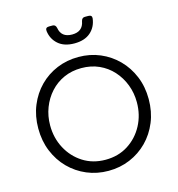

<svg xmlns="http://www.w3.org/2000/svg" viewBox="-140 -1120 1159 1253"><g transform="rotate(-15 439.0 -493.5)"><path d="M439 12Q361 12 293.5 -16.5Q226 -45 175 -96.5Q124 -148 95 -218.5Q66 -289 66 -373Q66 -457 95 -527.5Q124 -598 175 -649.5Q226 -701 293.5 -729Q361 -757 439 -757Q517 -757 584.5 -728.5Q652 -700 703 -648.5Q754 -597 783 -527Q812 -457 812 -373Q812 -289 783 -218.5Q754 -148 703 -96.5Q652 -45 584.5 -16.5Q517 12 439 12ZM439 -63Q525 -63 591 -105Q657 -147 694.5 -217.5Q732 -288 732 -373Q732 -436 710.5 -492Q689 -548 650 -591Q611 -634 557.5 -658Q504 -682 439 -682Q374 -682 320.5 -658Q267 -634 228 -591Q189 -548 167.5 -492Q146 -436 146 -373Q146 -288 183.5 -217.5Q221 -147 287 -105Q353 -63 439 -63ZM439 -849Q370 -849 330 -884Q290 -919 283 -974Q280 -999 306 -999H330Q350 -999 355 -976Q366 -909 439 -909Q511 -909 523 -976Q528 -999 548 -999H571Q597 -999 595 -977Q588 -919 548 -884Q508 -849 439 -849Z"/></g></svg>

Font: Pitagon Sans Text
Style: Regular
Weight: 400
Designer: Travis Tran
Foundry: Pitagon
Version: Version 1.001; ttfautohint (v1.8.4.7-5d5b);gftools[0.9.26]